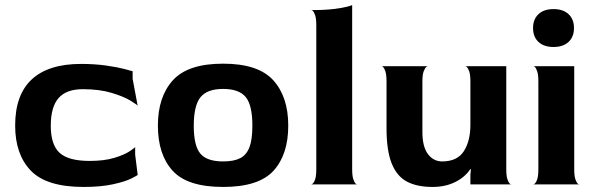

<svg xmlns="http://www.w3.org/2000/svg" viewBox="-20 -730 2363 760"><path d="M515 -118 525 -38Q525 -36 500 -23.5Q475 -11 427 -0.5Q379 10 311 10Q164 10 102 -54.5Q40 -119 40 -233Q40 -355 106 -416Q172 -477 301 -477Q355 -477 400.5 -470.5Q446 -464 472 -457Q498 -450 505 -448V-418L525 -311Q525 -314 497.5 -331Q470 -348 421.5 -362.5Q373 -377 308 -377Q243 -377 212 -342Q181 -307 181 -232Q181 -157 216 -125Q251 -93 335 -93Q392 -93 432 -105Q472 -117 493.5 -131.5Q515 -146 515 -148Z M1121 -233Q1121 -118 1062.5 -54Q1004 10 863 10Q722 10 663.5 -54Q605 -118 605 -233Q605 -347 664.5 -412.5Q724 -478 863 -478Q1002 -478 1061.5 -412.5Q1121 -347 1121 -233ZM979 -233Q979 -314 952.5 -346Q926 -378 863 -378Q800 -378 773.5 -345Q747 -312 747 -232Q747 -153 773 -122Q799 -91 863 -91Q906 -91 931 -104Q956 -117 967.5 -147.5Q979 -178 979 -233Z M1394 0H1211Q1211 2 1217 -2.5Q1223 -7 1227.5 -20.5Q1232 -34 1232 -60V-630Q1232 -656 1227.5 -669.5Q1223 -683 1217.5 -687.5Q1212 -692 1212 -690Q1266 -690 1302 -694.5Q1338 -699 1356 -704Q1374 -709 1374 -710V-60Q1374 -34 1378.5 -20.5Q1383 -7 1388.5 -2.5Q1394 2 1394 0Z M1842 -39 1844 -59 1842 -61Q1821 -29 1782 -9.5Q1743 10 1692 10Q1631 10 1591 -11Q1551 -32 1530.5 -83Q1510 -134 1510 -222V-408Q1510 -434 1505.5 -447.5Q1501 -461 1495.5 -465.5Q1490 -470 1490 -468H1674Q1674 -470 1668 -465.5Q1662 -461 1657 -447.5Q1652 -434 1652 -408V-208Q1652 -149 1674 -120Q1696 -91 1730 -91Q1790 -91 1816 -131.5Q1842 -172 1842 -236V-408Q1842 -434 1837.5 -447Q1833 -460 1827.5 -465Q1822 -470 1822 -468H1984V-60Q1984 -34 1988.5 -20.5Q1993 -7 1998.5 -2.5Q2004 2 2004 0H1842Z M2252 -619Q2252 -584 2230.5 -564Q2209 -544 2171 -544Q2133 -544 2111.5 -564Q2090 -584 2090 -619Q2090 -654 2111.5 -674Q2133 -694 2171 -694Q2209 -694 2230.5 -674Q2252 -654 2252 -619ZM2273 0Q2273 2 2267.5 -2.5Q2262 -7 2257.5 -20.5Q2253 -34 2253 -60V-468H2091Q2091 -470 2096.5 -465.5Q2102 -461 2106.5 -447.5Q2111 -434 2111 -408V-60Q2111 -34 2106.5 -20.5Q2102 -7 2096 -2.5Q2090 2 2090 0Z"/></svg>

Font: Red Rose Bold
Style: Regular
Weight: 700
Designer: jaikishan Patel
Version: Version 1.000